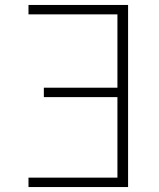

<svg xmlns="http://www.w3.org/2000/svg" viewBox="-20 -755 640 775"><path d="M95 0V-38H454V-363H157V-401H454V-697H95V-735H497V0Z"/></svg>

Font: Iosevka SS04 XLt Ex
Style: Regular
Weight: 200
Width: 7
Monospace: yes
Designer: Belleve Invis
Foundry: Belleve Invis
Version: Version 19.0.0; ttfautohint (v1.8.4)